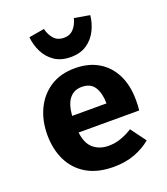

<svg xmlns="http://www.w3.org/2000/svg" viewBox="-151 -928 916 1050"><g transform="rotate(-20 307.5 -402.5)"><path d="M212.3 -225.1Q220.5 -158.5 255.9 -129.5Q291.3 -100.5 343.1 -100.5Q380.5 -100.5 415.4 -112.8Q450.3 -125.1 482.6 -145.6L547.7 -57.4Q509.2 -24.6 454.6 -3.6Q400 17.4 330.3 17.4Q236.9 17.4 173.8 -19.7Q110.8 -56.9 79 -122.1Q47.2 -187.2 47.2 -271.8Q47.2 -352.3 77.9 -418.2Q108.7 -484.1 167.9 -523.3Q227.2 -562.6 312.8 -562.6Q390.8 -562.6 447.9 -529.2Q505.1 -495.9 536.7 -433.3Q568.2 -370.8 568.2 -283.1Q568.2 -269.2 567.4 -253.3Q566.7 -237.4 565.1 -225.1ZM312.8 -453.8Q269.2 -453.8 242.6 -422.6Q215.9 -391.3 210.3 -322.6H410.3Q409.7 -382.1 387.2 -417.9Q364.6 -453.8 312.8 -453.8ZM314.9 -627.2Q258.5 -627.2 220.5 -653.1Q182.6 -679 162.3 -720.3Q142.1 -761.5 137.9 -806.7L227.7 -822.1Q236.9 -785.1 258.2 -762.1Q279.5 -739 314.9 -739Q350.3 -739 371.5 -762.1Q392.8 -785.1 402.1 -822.1L491.8 -806.7Q487.7 -761.5 467.2 -720.3Q446.7 -679 409 -653.1Q371.3 -627.2 314.9 -627.2Z"/></g></svg>

Font: FiraCode Nerd Font Mono
Style: Bold
Weight: 700
Monospace: yes
Designer: Carrois Corporate, Edenspiekermann AG, Nikita Prokopov
Foundry: Carrois Corporate, Edenspiekermann AG, Nikita Prokopov
Version: Version 6.002;Nerd Fonts 3.3.0